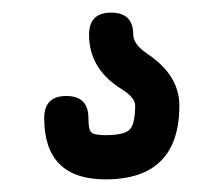

<svg xmlns="http://www.w3.org/2000/svg" viewBox="-20 -70 354 304"><path d="M147 214Q50 214 50 117Q50 82 85 82Q120 82 120 117Q120 135 124.5 139.5Q129 144 147 144Q176 144 185 135.5Q194 127 194 97Q194 85 174 72Q121 40 121 -15Q121 -50 156 -50Q191 -50 191 -15Q191 0 213 15Q264 49 264 97Q264 214 147 214Z"/></svg>

Font: Jura
Style: Bold
Weight: 700
Designer: Daniel Johnson, Alexei Vanyashin
Foundry: Daniel Johnson
Version: Version 5.103